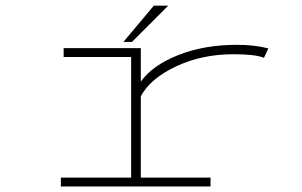

<svg xmlns="http://www.w3.org/2000/svg" viewBox="-20 -674 1090 694"><path d="M426 -522.5 536 -653.5H588L457 -522.5ZM489 -32H741V0H200V-32H454V-468H210V-500H489V-379Q531 -438 624.5 -475Q718 -512 836 -512Q900.5 -512 950 -499L934 -465Q903.5 -478 824 -478Q710 -478 616.8 -434.2Q523.5 -390.5 489 -326Z"/></svg>

Font: League Mono Extended Thin
Style: Regular
Weight: 100
Width: 9
Designer: Tyler Finck
Foundry: The League of Moveable Type / Tyler Finck
Version: Version 2.210